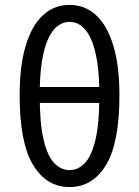

<svg xmlns="http://www.w3.org/2000/svg" viewBox="-20 -744 562 776"><path d="M261 12Q167.9 12 113.7 -77.4Q59.4 -166.8 59.4 -359.1Q59.4 -478.5 84 -559.7Q108.5 -640.9 153.6 -682.5Q198.7 -724.2 261 -724.2Q323.3 -724.2 368.4 -682.5Q413.5 -640.9 438.1 -559.4Q462.7 -477.9 462.7 -359.1Q462.7 -166.8 408.7 -77.4Q354.8 12 261 12ZM261 -56.5Q295.8 -56.5 323.1 -85Q350.3 -113.6 366 -179.7Q381.6 -245.7 381.6 -359.1Q381.6 -438.4 372.7 -494.7Q363.9 -551.1 347.6 -586.6Q331.3 -622.1 309.3 -638.9Q287.3 -655.7 261 -655.7Q234.8 -655.7 212.8 -638.9Q190.8 -622.1 174.5 -586.6Q158.2 -551.1 149.3 -494.7Q140.5 -438.4 140.5 -359.1Q140.5 -245.7 156.1 -179.7Q171.7 -113.6 199 -85Q226.2 -56.5 261 -56.5ZM104.4 -328.1V-392.3H417.7V-328.1Z"/></svg>

Font: Source Sans Variable
Style: Regular
Weight: 200
Designer: Paul D. Hunt
Foundry: Adobe Systems Incorporated
Version: Version 3.006;hotconv 1.0.111;makeotfexe 2.5.65597